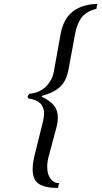

<svg xmlns="http://www.w3.org/2000/svg" viewBox="-20 -727 507 959"><path d="M354 -551.8 323.2 -384.8Q312.5 -322.8 280.3 -293.2Q248 -263.7 189 -248L188 -244.1Q228 -225.6 248.5 -201.2Q269 -176.8 269 -139.2Q269 -119.1 263.2 -95.2L223.1 54.2Q215.8 82.5 215.8 106Q215.8 144 232.7 166Q249.5 188 275.9 188Q270 201.7 270 211.9Q205.6 211.9 174.3 191.7Q143.1 171.4 143.1 119.1Q143.1 87.4 152.8 48.8L194.8 -121.1Q200.2 -145 200.2 -159.2Q200.2 -225.6 122.1 -234.9Q118.2 -240.7 118.2 -244.1Q118.2 -250.5 127.9 -258.8Q179.7 -263.7 210.7 -295.9Q241.7 -328.1 249 -370.1L282.2 -554.2Q296.4 -634.3 345.2 -670.7Q394 -707 466.8 -707Q461.9 -692.4 461.9 -683.1Q446.3 -678.7 436.3 -675Q426.3 -671.4 411.6 -661.9Q397 -652.3 387.2 -639.4Q377.4 -626.5 368.2 -604Q358.9 -581.5 354 -551.8Z"/></svg>

Font: Linear Smooth
Style: Italic
Weight: 400
Designer: Philipp H. Poll, Flanker
Foundry: Philipp H. Poll, reworked by Flanker
Version: Version 1.061 | FøM Fix